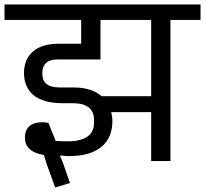

<svg xmlns="http://www.w3.org/2000/svg" viewBox="-40 -718 914 856"><path d="M206 118 272 98 240 6 228 -22 230 -25C244 -23 255 -22 267 -22C397 -22 461 -81 461 -178C461 -192 459 -205 456 -216L457 -218H634V0H720V-629H854V-698H-20V-629H322V-523H220C119 -523 67 -471 67 -393C67 -308 124 -258 237 -258H283C349 -258 379 -231 379 -185V-169C379 -119 343 -88 262 -88C249 -88 228 -88 208 -90L176 -170C168 -172 158 -173 147 -173C98 -173 71 -147 71 -106C71 -65 95 -37 156 -27L168 13ZM408 -629H634V-289H413C385 -314 344 -328 288 -328H228C172 -328 149 -350 149 -387V-396C149 -429 169 -453 216 -453H408Z"/></svg>

Font: IBM Plex Devanagari Text
Style: Regular
Weight: 450
Designer: Mike Abbink, Paul van der Laan, Pieter van Rosmalen, Erin McLaughlin
Foundry: Bold Monday
Version: Version 1.0